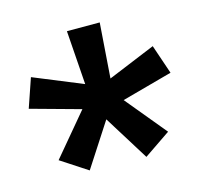

<svg xmlns="http://www.w3.org/2000/svg" viewBox="-73 -788 611 591"><g transform="rotate(-15 232.5 -492.5)"><path d="M171.9 -466.8 12.7 -510.7 44.4 -603 200.2 -539.1 188 -710.9H292.5L279.8 -535.6L431.2 -598.1L462.9 -504.9L301.8 -460.9L408.7 -331.5L324.2 -273.9L234.9 -417.5L145 -278.8L60.5 -334Z"/></g></svg>

Font: Vazir Black UI
Style: Black-UI
Weight: 900
Designer: Saber Rastikerdar
Foundry: Saber Rastikerdar
Version: Version 30.1.0